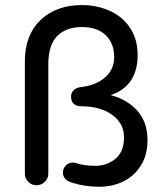

<svg xmlns="http://www.w3.org/2000/svg" viewBox="-20 -712 634 743"><path d="M255.9 -5.9Q223.6 -16.6 223.6 -43.9Q223.6 -60.5 234.9 -71.8Q246.1 -83 262.7 -83Q271.5 -83 277.3 -80.1Q305.7 -70.3 349.6 -70.3Q393.6 -70.3 426.8 -97.7Q460 -125 460 -180.7Q460 -234.4 414.1 -267.6Q368.2 -300.8 293 -300.8Q275.4 -300.8 265.1 -310.5Q254.9 -320.3 254.9 -337.9Q254.9 -352.5 265.1 -362.8Q275.4 -373 293 -375Q352.5 -381.8 387.2 -413.1Q421.9 -444.3 421.9 -490.2Q421.9 -544.9 388.7 -576.2Q355.5 -607.4 296.9 -607.4Q236.3 -607.4 201.7 -572.8Q167 -538.1 167 -463.9V-40Q167 -21.5 153.3 -8.3Q139.6 4.9 121.1 4.9Q102.5 4.9 89.4 -8.3Q76.2 -21.5 76.2 -40V-474.6Q76.2 -576.2 136.7 -634.3Q197.3 -692.4 297.9 -692.4Q352.5 -692.4 400.4 -671.9Q452.1 -650.4 482.4 -605.5Q512.7 -560.5 512.7 -500Q512.7 -378.9 408.2 -343.8Q470.7 -328.1 510.7 -284.2Q550.8 -240.2 550.8 -169.9Q550.8 -111.3 524.4 -70.3Q499 -30.3 457 -9.8Q415 10.7 364.3 10.7Q307.6 10.7 255.9 -5.9Z"/></svg>

Font: jf-openhuninn-2.0
Style: Regular
Weight: 400
Designer: [Kosugi Maru]
Designed by MOTOYA      

[Varela Round]
Joe Prince (Latin component); Avraham Cornfeld (Hebrew component)
Foundry: justfont CO.,LTD.
Version: 2.0